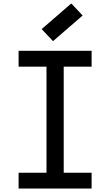

<svg xmlns="http://www.w3.org/2000/svg" viewBox="-20 -1095 640 1115"><path d="M250 0V-800H350V0ZM88 0V-92H512V0ZM88 -708V-800H512V-708ZM288 -856 222 -926 394 -1075 460 -1005Z"/></svg>

Font: Victor Mono
Style: Bold
Weight: 700
Monospace: yes
Designer: Rune Bjørnerås
Version: Version 1.561;gftools[0.9.30]